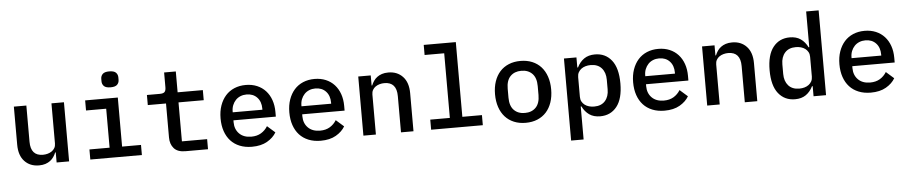

<svg xmlns="http://www.w3.org/2000/svg" viewBox="-48 -1109 7896 1669"><g transform="rotate(-5 3900.0 -274.5)"><path d="M407 -88H402Q394 -68 381.5 -49.5Q369 -31 351 -17.5Q333 -4 309 4Q285 12 253 12Q175 12 127 -39Q79 -90 79 -184V-516H188V-200Q188 -77 295 -77Q316 -77 336 -82.5Q356 -88 372 -99Q388 -110 397.5 -126.5Q407 -143 407 -166V-516H516V0H407Z M932 -610Q890 -610 873.5 -627Q857 -644 857 -669V-690Q857 -715 873.5 -732Q890 -749 931 -749Q973 -749 989.5 -732Q1006 -715 1006 -690V-669Q1006 -644 989.5 -627Q973 -610 932 -610ZM701 -88H877V-428H701V-516H986V-88H1151V0H701Z M1531 0Q1463 0 1431 -36.5Q1399 -73 1399 -131V-428H1240V-516H1353Q1382 -516 1394 -527.5Q1406 -539 1406 -569V-698H1508V-516H1728V-428H1508V-88H1728V0Z M2111 12Q2052 12 2005 -7Q1958 -26 1926 -61Q1894 -96 1877 -145.5Q1860 -195 1860 -257Q1860 -319 1877.5 -369Q1895 -419 1926.5 -454.5Q1958 -490 2003 -509Q2048 -528 2103 -528Q2157 -528 2201 -509.5Q2245 -491 2276 -457Q2307 -423 2323.5 -376Q2340 -329 2340 -272V-231H1970V-214Q1970 -153 2008 -114.5Q2046 -76 2113 -76Q2163 -76 2198.5 -97.5Q2234 -119 2256 -155L2324 -95Q2298 -50 2244.5 -19Q2191 12 2111 12ZM2103 -445Q2074 -445 2049.5 -435Q2025 -425 2007.5 -406.5Q1990 -388 1980 -363Q1970 -338 1970 -308V-301H2229V-311Q2229 -372 2194.5 -408.5Q2160 -445 2103 -445Z M2711 12Q2652 12 2605 -7Q2558 -26 2526 -61Q2494 -96 2477 -145.5Q2460 -195 2460 -257Q2460 -319 2477.5 -369Q2495 -419 2526.5 -454.5Q2558 -490 2603 -509Q2648 -528 2703 -528Q2757 -528 2801 -509.5Q2845 -491 2876 -457Q2907 -423 2923.5 -376Q2940 -329 2940 -272V-231H2570V-214Q2570 -153 2608 -114.5Q2646 -76 2713 -76Q2763 -76 2798.5 -97.5Q2834 -119 2856 -155L2924 -95Q2898 -50 2844.5 -19Q2791 12 2711 12ZM2703 -445Q2674 -445 2649.5 -435Q2625 -425 2607.5 -406.5Q2590 -388 2580 -363Q2570 -338 2570 -308V-301H2829V-311Q2829 -372 2794.5 -408.5Q2760 -445 2703 -445Z M3084 0V-516H3193V-428H3198Q3206 -448 3218.5 -466.5Q3231 -485 3249 -498.5Q3267 -512 3291 -520Q3315 -528 3347 -528Q3425 -528 3473 -477Q3521 -426 3521 -332V0H3412V-316Q3412 -439 3305 -439Q3284 -439 3264 -433.5Q3244 -428 3228 -417Q3212 -406 3202.5 -389Q3193 -372 3193 -350V0Z M3675 -88H3846V-652H3675V-740H3955V-88H4126V0H3675Z M4500 12Q4443 12 4397.5 -7Q4352 -26 4320.5 -61Q4289 -96 4272 -146Q4255 -196 4255 -258Q4255 -320 4272 -370Q4289 -420 4320.5 -455Q4352 -490 4397.5 -509Q4443 -528 4500 -528Q4557 -528 4602.5 -509Q4648 -490 4679.5 -455Q4711 -420 4728 -370Q4745 -320 4745 -258Q4745 -196 4728 -146Q4711 -96 4679.5 -61Q4648 -26 4602.5 -7Q4557 12 4500 12ZM4500 -74Q4560 -74 4595.5 -110.5Q4631 -147 4631 -219V-297Q4631 -369 4595.5 -405.5Q4560 -442 4500 -442Q4440 -442 4404.5 -405.5Q4369 -369 4369 -297V-219Q4369 -147 4404.5 -110.5Q4440 -74 4500 -74Z M4879 -516H4988V-428H4994Q5017 -475 5055 -501.5Q5093 -528 5150 -528Q5241 -528 5295 -460Q5349 -392 5349 -258Q5349 -124 5295 -56Q5241 12 5150 12Q5093 12 5055 -14.5Q5017 -41 4994 -88H4988V200H4879ZM5105 -77Q5167 -77 5200.5 -115Q5234 -153 5234 -216V-300Q5234 -363 5200.5 -401Q5167 -439 5105 -439Q5081 -439 5060 -433Q5039 -427 5023 -415Q5007 -403 4997.5 -385.5Q4988 -368 4988 -344V-172Q4988 -148 4997.5 -130.5Q5007 -113 5023 -101Q5039 -89 5060 -83Q5081 -77 5105 -77Z M5711 12Q5652 12 5605 -7Q5558 -26 5526 -61Q5494 -96 5477 -145.5Q5460 -195 5460 -257Q5460 -319 5477.5 -369Q5495 -419 5526.5 -454.5Q5558 -490 5603 -509Q5648 -528 5703 -528Q5757 -528 5801 -509.5Q5845 -491 5876 -457Q5907 -423 5923.5 -376Q5940 -329 5940 -272V-231H5570V-214Q5570 -153 5608 -114.5Q5646 -76 5713 -76Q5763 -76 5798.5 -97.5Q5834 -119 5856 -155L5924 -95Q5898 -50 5844.5 -19Q5791 12 5711 12ZM5703 -445Q5674 -445 5649.5 -435Q5625 -425 5607.5 -406.5Q5590 -388 5580 -363Q5570 -338 5570 -308V-301H5829V-311Q5829 -372 5794.5 -408.5Q5760 -445 5703 -445Z M6084 0V-516H6193V-428H6198Q6206 -448 6218.5 -466.5Q6231 -485 6249 -498.5Q6267 -512 6291 -520Q6315 -528 6347 -528Q6425 -528 6473 -477Q6521 -426 6521 -332V0H6412V-316Q6412 -439 6305 -439Q6284 -439 6264 -433.5Q6244 -428 6228 -417Q6212 -406 6202.5 -389Q6193 -372 6193 -350V0Z M7012 -88H7006Q6983 -41 6945 -14.5Q6907 12 6850 12Q6759 12 6705 -56Q6651 -124 6651 -258Q6651 -392 6705 -460Q6759 -528 6850 -528Q6907 -528 6945 -501.5Q6983 -475 7006 -428H7012V-740H7121V0H7012ZM6895 -77Q6919 -77 6940 -83Q6961 -89 6977 -101Q6993 -113 7002.5 -130.5Q7012 -148 7012 -172V-344Q7012 -368 7002.5 -385.5Q6993 -403 6977 -415Q6961 -427 6940 -433Q6919 -439 6895 -439Q6833 -439 6799.5 -401Q6766 -363 6766 -300V-216Q6766 -153 6799.5 -115Q6833 -77 6895 -77Z M7511 12Q7452 12 7405 -7Q7358 -26 7326 -61Q7294 -96 7277 -145.5Q7260 -195 7260 -257Q7260 -319 7277.5 -369Q7295 -419 7326.5 -454.5Q7358 -490 7403 -509Q7448 -528 7503 -528Q7557 -528 7601 -509.5Q7645 -491 7676 -457Q7707 -423 7723.5 -376Q7740 -329 7740 -272V-231H7370V-214Q7370 -153 7408 -114.5Q7446 -76 7513 -76Q7563 -76 7598.5 -97.5Q7634 -119 7656 -155L7724 -95Q7698 -50 7644.5 -19Q7591 12 7511 12ZM7503 -445Q7474 -445 7449.5 -435Q7425 -425 7407.5 -406.5Q7390 -388 7380 -363Q7370 -338 7370 -308V-301H7629V-311Q7629 -372 7594.5 -408.5Q7560 -445 7503 -445Z"/></g></svg>

Font: IBM Plex Mono Medium
Style: Regular
Weight: 500
Monospace: yes
Designer: Mike Abbink, Paul van der Laan, Pieter van Rosmalen
Foundry: Bold Monday
Version: Version 2.3